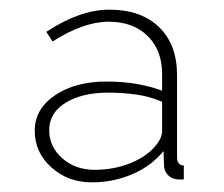

<svg xmlns="http://www.w3.org/2000/svg" viewBox="-20 -729 465 398"><path d="M170 -351Q121 -351 86.5 -382Q52 -413 52 -458Q52 -503 94 -531.5Q136 -560 201 -560Q265 -560 316 -541V-576Q316 -625 286 -654.5Q256 -684 205 -684Q179 -684 149.5 -673.5Q120 -663 89 -643L76 -663Q146 -709 207 -709Q272 -709 309.5 -673Q347 -637 347 -573V-402Q347 -395 350.5 -390.5Q354 -386 361 -386V-357Q356 -357 351.5 -357Q347 -357 343 -358Q333 -360 326.5 -368Q320 -376 320 -387L319 -416Q294 -385 254.5 -368Q215 -351 170 -351ZM176 -377Q217 -377 252 -391.5Q287 -406 305 -430Q316 -444 316 -457V-518Q291 -529 262.5 -533Q234 -537 205 -537Q150 -537 116 -516Q82 -495 82 -459Q82 -425 109 -401Q136 -377 176 -377Z"/></svg>

Font: Raleway Thin
Style: Regular
Weight: 100
Designer: Matt McInerney, Pablo Impallari, Rodrigo Fuenzalida
Foundry: Matt McInerney, Pablo Impallari, Rodrigo Fuenzalida
Version: Version 4.026